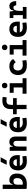

<svg xmlns="http://www.w3.org/2000/svg" viewBox="2507 -3342 845 5899"><g transform="rotate(-90 2929.5 -392.5)"><path d="M73.7 0V-732.4H206.1V-423.8H219.7Q232.9 -527.3 342.8 -527.3Q440.4 -527.3 493.9 -466.3Q547.4 -405.3 547.4 -293Q547.4 -148.9 462.2 -69.6Q377 9.8 220.7 9.8Q183.6 9.8 147.5 7.1Q111.3 4.4 73.7 0ZM206.1 -291V-115.2Q214.8 -114.7 223.6 -114.7Q232.4 -114.7 241.2 -114.7Q321.3 -114.7 364.7 -161.4Q408.2 -208 408.2 -293Q408.2 -345.7 384.5 -374.3Q360.8 -402.8 317.4 -402.8Q206.1 -402.8 206.1 -291Z M924.8 9.8Q790.5 9.8 717.3 -59.8Q644 -129.4 644 -259.8Q644 -386.7 706.3 -457Q768.6 -527.3 881.8 -527.3Q992.7 -527.3 1053.2 -462.4Q1113.8 -397.5 1113.8 -273.4Q1113.8 -238.3 1110.8 -206.5H782.2Q812.5 -115.2 936.5 -115.2Q971.7 -115.2 1005.9 -118.9Q1040 -122.6 1075.7 -128.9L1088.4 -3.9Q1038.6 4.9 997.6 7.3Q956.5 9.8 924.8 9.8ZM882.8 -406.2Q837.9 -406.2 810.3 -378.2Q782.7 -350.1 775.9 -298.3H983.9Q983.9 -350.6 957.3 -378.4Q930.7 -406.2 882.8 -406.2ZM816.4 -609.4 907.2 -794.9H1047.4L946.8 -609.4Z M1245.6 0V-517.6H1363.8L1376 -423.8H1390.6Q1397.9 -476.1 1426.3 -501.7Q1454.6 -527.3 1512.2 -527.3Q1594.2 -527.3 1639.2 -477.5Q1684.1 -427.7 1684.1 -336.9V0H1551.8V-304.2Q1551.8 -351.1 1532.5 -376.5Q1513.2 -401.9 1477.5 -401.9Q1377.9 -401.9 1377.9 -258.3V0Z M2096.7 9.8Q1962.4 9.8 1889.2 -59.8Q1815.9 -129.4 1815.9 -259.8Q1815.9 -386.7 1878.2 -457Q1940.4 -527.3 2053.7 -527.3Q2164.6 -527.3 2225.1 -462.4Q2285.6 -397.5 2285.6 -273.4Q2285.6 -238.3 2282.7 -206.5H1954.1Q1984.4 -115.2 2108.4 -115.2Q2143.6 -115.2 2177.7 -118.9Q2211.9 -122.6 2247.6 -128.9L2260.3 -3.9Q2210.4 4.9 2169.4 7.3Q2128.4 9.8 2096.7 9.8ZM2054.7 -406.2Q2009.8 -406.2 1982.2 -378.2Q1954.6 -350.1 1947.8 -298.3H2155.8Q2155.8 -350.6 2129.2 -378.4Q2102.5 -406.2 2054.7 -406.2ZM1988.3 -609.4 2079.1 -794.9H2219.2L2118.7 -609.4Z M2525.9 0V-301.3H2368.7V-414.6H2525.9V-473.6Q2525.9 -742.2 2785.2 -742.2Q2845.2 -742.2 2900.9 -732.4L2888.2 -609.9Q2855.5 -613.8 2830.3 -615.2Q2805.2 -616.7 2782.2 -616.7Q2657.7 -616.7 2657.7 -478.5V-414.6H2863.8V-301.3H2657.7V0Z M3251 -587.4Q3213.4 -587.4 3189.9 -610.8Q3166.5 -634.3 3166.5 -671.9Q3166.5 -709.5 3189.9 -732.9Q3213.4 -756.3 3251 -756.3Q3288.6 -756.3 3312 -732.9Q3335.4 -709.5 3335.4 -671.9Q3335.4 -634.3 3312 -610.8Q3288.6 -587.4 3251 -587.4ZM2999.5 0V-121.6H3190.9V-395H3028.8V-517.6H3322.8V-121.6H3476.1V0Z M3869.1 9.8Q3728 9.8 3650.9 -59.8Q3573.7 -129.4 3573.7 -259.8Q3573.7 -386.7 3644 -457Q3714.4 -527.3 3844.7 -527.3Q3924.8 -527.3 3982.2 -496.1Q4039.6 -464.8 4063.5 -407.7L3967.8 -331.5Q3922.9 -401.9 3840.8 -401.9Q3780.8 -401.9 3747.3 -366.2Q3713.9 -330.6 3713.9 -264.6Q3713.9 -191.9 3757.3 -153.8Q3800.8 -115.7 3880.9 -115.7Q3916 -115.7 3950.9 -119.1Q3985.8 -122.6 4019 -128.4L4032.7 -4.9Q3993.2 3.9 3951.2 6.8Q3909.2 9.8 3869.1 9.8Z M4422.9 -587.4Q4385.3 -587.4 4361.8 -610.8Q4338.4 -634.3 4338.4 -671.9Q4338.4 -709.5 4361.8 -732.9Q4385.3 -756.3 4422.9 -756.3Q4460.4 -756.3 4483.9 -732.9Q4507.3 -709.5 4507.3 -671.9Q4507.3 -634.3 4483.9 -610.8Q4460.4 -587.4 4422.9 -587.4ZM4171.4 0V-121.6H4362.8V-395H4200.7V-517.6H4494.6V-121.6H4647.9V0Z M5026.4 9.8Q4892.1 9.8 4818.8 -59.8Q4745.6 -129.4 4745.6 -259.8Q4745.6 -386.7 4807.9 -457Q4870.1 -527.3 4983.4 -527.3Q5094.2 -527.3 5154.8 -462.4Q5215.3 -397.5 5215.3 -273.4Q5215.3 -238.3 5212.4 -206.5H4883.8Q4914.1 -115.2 5038.1 -115.2Q5073.2 -115.2 5107.4 -118.9Q5141.6 -122.6 5177.2 -128.9L5189.9 -3.9Q5140.1 4.9 5099.1 7.3Q5058.1 9.8 5026.4 9.8ZM4984.4 -406.2Q4939.5 -406.2 4911.9 -378.2Q4884.3 -350.1 4877.4 -298.3H5085.4Q5085.4 -350.6 5058.8 -378.4Q5032.2 -406.2 4984.4 -406.2Z M5304.2 0V-113.3H5413.6V-404.3H5323.7V-517.6H5525.9L5541 -400.9H5559.6Q5567.4 -527.3 5691.9 -527.3Q5765.6 -527.3 5804.9 -473.1Q5844.2 -418.9 5844.2 -316.9H5712.9Q5712.9 -362.8 5696 -382.8Q5679.2 -402.8 5641.6 -402.8Q5593.3 -402.8 5569.3 -356Q5545.4 -309.1 5545.4 -222.7V-113.3H5666.5V0Z"/></g></svg>

Font: Caskaydia Cove
Style: Bold
Weight: 700
Monospace: yes
Designer: Aaron Bell
Foundry: Saja Typeworks
Version: Version 4.300; ttfautohint (v1.8.3)